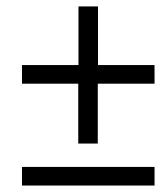

<svg xmlns="http://www.w3.org/2000/svg" viewBox="-20 -574 520 594"><path d="M222.1 -129.9V-315.1H48V-372.7H222.8V-554.1H283.2V-372.7H458.1V-315.1H282.5V-129.9ZM48 0V-57.6H458.1V0Z"/></svg>

Font: Source Sans 3 VF
Style: Italic
Weight: 200
Italic angle: -11°
Designer: Paul D. Hunt
Foundry: Adobe Systems Incorporated
Version: Version 3.042;hotconv 1.0.118;makeotfexe 2.5.65603